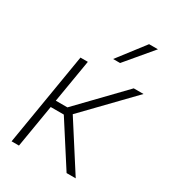

<svg xmlns="http://www.w3.org/2000/svg" viewBox="-189 -880 877 980"><g transform="rotate(30 249.5 -390.0)"><path d="M36.6 0 127.4 -545.9H170.9L128.4 -292.5H196.8L441.4 -545.9H499L237.8 -275.9L414.6 0H360.8L199.2 -251.5H122.1L80.1 0ZM275.4 -623 396.5 -780.3H448.7L316.4 -623Z"/></g></svg>

Font: Inter Tight ExtraLight
Style: Italic
Weight: 250
Italic angle: -9.39999°
Designer: Rasmus Andersson
Foundry: rsms
Version: Version 3.004